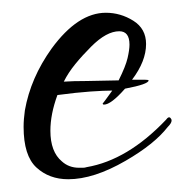

<svg xmlns="http://www.w3.org/2000/svg" viewBox="-20 -269 289 301"><path d="M87 12Q57 12 37 -6.5Q17 -25 17 -70Q17 -82 19 -96Q28 -147 61 -193Q102 -249 146 -249Q169 -249 189 -236.5Q209 -224 209 -200Q209 -173 187 -144H207Q212 -144 213 -143Q213 -137 176 -130Q154 -105 143 -105Q141 -105 141 -107Q141 -106 156 -127Q143 -127 121.5 -125.5Q100 -124 70 -120Q59 -90 59 -64Q59 -31 77 -16Q88 -6 104 -6Q107 -6 110 -6Q113 -6 116 -7Q180 -18 240 -81Q245 -88 248 -83Q249 -82 249 -80Q249 -76 243 -70Q222 -43 177 -17Q127 12 87 12ZM80 -141Q94 -142 116 -142L166 -143Q177 -165 180 -178Q183 -191 183 -199Q183 -220 167 -220Q147 -220 123 -196Q109 -182 98 -168.5Q87 -155 80 -141Z"/></svg>

Font: Lovers Quarrel
Style: Regular
Weight: 400
Designer: Robert E. Leuschke
Foundry: Robert E. Leuschke
Version: Version 1.010; ttfautohint (v1.8.3)